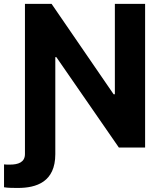

<svg xmlns="http://www.w3.org/2000/svg" viewBox="-46 -747 818 972"><path d="M688.6 -727.3H535.5V-269.9H529.1L215.2 -727.3H80.3V33C80.3 75.3 44.7 86.3 5 86.3H0.4C-7.8 86.3 -17.8 86.3 -25.6 85.2V201C-8.2 204.5 26.6 204.5 44.7 204.5C138.5 204.5 234 174 234 33.4V-457.7H239.3L555.8 0H688.6Z"/></svg>

Font: Karasuma Gothic
Style: Bold
Weight: 700
Designer: Rasmus Andersson / Ryoko Nishizuka
Foundry: Genbu
Version: Version 1.00